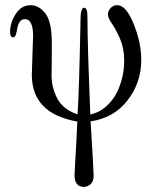

<svg xmlns="http://www.w3.org/2000/svg" viewBox="-20 -460 595 742"><path d="M19 -335.9Q19 -373 41 -406.5Q63 -439.9 98.1 -439.9Q130.4 -439.9 154.8 -408.9Q179.2 -377.9 180.2 -300.8V-255.9Q180.2 -214.8 179.7 -193.4Q179.2 -171.9 179.2 -169.9Q179.2 -120.1 202.1 -78.1Q225.1 -36.1 279.8 -18.1Q285.6 -102.1 291 -372.1V-378.9Q291 -429.7 305.2 -430.2Q318.4 -430.2 317.9 -393.1Q317.9 -292 329.1 -17.1Q361.3 -25.9 377.9 -39.1Q418.9 -68.8 439.5 -119.9Q460 -170.9 460 -226.1Q460 -272.9 444.1 -309.6Q428.2 -346.2 412.6 -368.7Q397 -391.1 397 -404.1Q397 -417 407 -428.5Q417 -439.9 433.1 -439.9Q467.3 -439.9 496.6 -367.4Q525.9 -294.9 525.9 -229Q525.9 -139.2 471.9 -71Q418 -2.9 330.1 8.8Q342.3 207 341.8 217.8Q341.8 241.7 329.8 252Q317.9 262.2 304.2 262.2Q268.1 262.2 268.1 216.8Q268.1 213.9 270 177.5Q272 141.1 274.9 90.6Q277.8 40 278.8 9.8Q103 -21 103 -170.9Q103 -188 105.5 -251.5Q107.9 -314.9 107.9 -320.8Q107.9 -385.7 76.2 -386.2Q63 -386.2 55.9 -375Q48.8 -363.8 46.9 -350.8Q44.9 -337.9 41.5 -326.9Q38.1 -315.9 30.8 -315.9Q19 -315.9 19 -335.9Z"/></svg>

Font: CMU Serif Upright Italic
Style: UprightItalic
Weight: 500
Version: Version 0.7.0